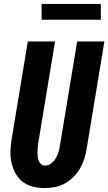

<svg xmlns="http://www.w3.org/2000/svg" viewBox="-20 -945 549 973"><path d="M207 8Q176 8 147 1Q118 -6 95.5 -23.5Q73 -41 59 -66Q45 -91 38.5 -119.5Q32 -148 33 -178.5Q34 -209 39 -240L121 -735H259L174 -221Q172 -209 171 -197.5Q170 -186 170 -174.5Q170 -163 171 -151.5Q172 -140 176 -130Q180 -120 188.5 -113Q197 -106 209 -106Q226 -106 240.5 -117.5Q255 -129 263.5 -144.5Q272 -160 277 -176.5Q282 -193 284 -209L371 -735H509L419 -190Q415 -165 407 -140Q399 -115 385.5 -91.5Q372 -68 352 -48Q332 -28 308 -15Q284 -2 258.5 3Q233 8 207 8ZM191 -845V-925H491V-845Z"/></svg>

Font: Iosevka SS04 Heavy
Style: Italic
Weight: 900
Italic angle: -9°
Monospace: yes
Designer: Belleve Invis
Foundry: Belleve Invis
Version: Version 19.0.0; ttfautohint (v1.8.4)